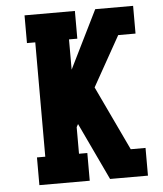

<svg xmlns="http://www.w3.org/2000/svg" viewBox="-53 -781 705 828"><g transform="rotate(-5 300.0 -367.5)"><path d="M84 0V-120H120V-615H84V-735H302V-615H266V-484L390 -735H554V-615H479L358 -399L490 -120H554V0H390L273 -248L266 -235V-120H302V0Z"/></g></svg>

Font: Iosevka Slab Heavy Extended
Style: Regular
Weight: 900
Width: 7
Monospace: yes
Designer: Belleve Invis
Foundry: Belleve Invis
Version: Version 11.1.0; ttfautohint (v1.8.3)